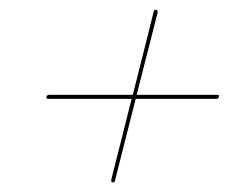

<svg xmlns="http://www.w3.org/2000/svg" viewBox="-20 -545 495 399"><path d="M213.5 -166Q210 -167 211.5 -172.5L253.5 -339.5H80.5Q75.5 -339.5 76.5 -344Q77.5 -348 83 -348H256L299.5 -521Q300.5 -525.5 304.5 -524.5Q308.5 -523.5 307.5 -518.5L264 -348H431.5Q436 -348 435 -344Q434 -339.5 429 -339.5H262L219 -170Q218 -165 213.5 -166Z"/></svg>

Font: Fraunces 144pt S000 SemiBold
Style: Italic
Weight: 600
Italic angle: -16°
Version: Version 1.000; ttfautohint (v1.8.3)